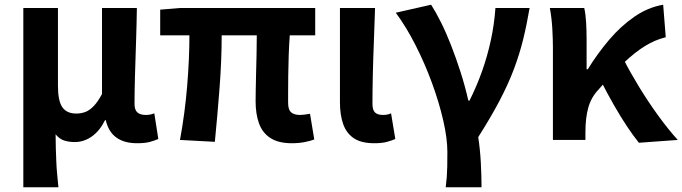

<svg xmlns="http://www.w3.org/2000/svg" viewBox="-20 -594 2897 815"><path d="M79 201V-560H226V-229Q226 -166 244.5 -139Q263 -112 304 -112Q325 -112 343 -119Q361 -126 378.5 -144.5Q396 -163 413 -195V-560H561Q560 -492 557.5 -417.5Q555 -343 553 -274Q551 -205 551 -153Q551 -127 563.5 -116.5Q576 -106 599 -106Q607 -106 616 -107.5Q625 -109 635 -113L652 -4Q636 3 615.5 8.5Q595 14 562 14Q507 14 473.5 -10.5Q440 -35 429 -84H426Q403 -38 369.5 -14.5Q336 9 297 9Q273 9 252.5 2.5Q232 -4 216 -24Q216 9 217 37.5Q218 66 219 92Q220 118 222.5 144.5Q225 171 228 201Z M1219 14Q1162 14 1128 -8Q1094 -30 1079.5 -70Q1065 -110 1065 -164Q1065 -179 1065.5 -210Q1066 -241 1067 -281Q1068 -321 1069 -363.5Q1070 -406 1070 -444H921Q921 -338 912 -221Q903 -104 892 8L744 0Q765 -114 774.5 -229.5Q784 -345 784 -444H660V-553L743 -560H1318V-444H1210Q1207 -404 1205.5 -359.5Q1204 -315 1203.5 -273.5Q1203 -232 1203 -201.5Q1203 -171 1203 -158Q1203 -128 1216 -117Q1229 -106 1254 -106Q1267 -106 1296 -111L1314 -2Q1299 4 1274 9Q1249 14 1219 14Z M1569 14Q1513 14 1481.5 -7.5Q1450 -29 1436.5 -68Q1423 -107 1423 -159V-560H1572Q1570 -492 1567 -417.5Q1564 -343 1562.5 -274Q1561 -205 1561 -153Q1561 -127 1572 -116.5Q1583 -106 1606 -106Q1613 -106 1622.5 -107.5Q1632 -109 1640 -113L1658 -4Q1642 3 1621.5 8.5Q1601 14 1569 14Z M1872 201Q1875 177 1876.5 157Q1878 137 1878.5 112.5Q1879 88 1879 51Q1879 -6 1861.5 -82.5Q1844 -159 1814 -241Q1784 -323 1744.5 -401Q1705 -479 1660 -540L1810 -574Q1830 -543 1852 -499Q1874 -455 1895 -401Q1916 -347 1935 -288Q1954 -229 1968 -167H1973Q2004 -229 2026.5 -292.5Q2049 -356 2063.5 -423Q2078 -490 2083 -560H2228Q2216 -489 2200.5 -426Q2185 -363 2161 -299.5Q2137 -236 2100.5 -166.5Q2064 -97 2010 -12Q2018 40 2021 96.5Q2024 153 2024 201Z M2327 0V-393Q2327 -426 2324.5 -471.5Q2322 -517 2314 -560H2460Q2466 -534 2468 -498Q2470 -462 2470 -423V-300H2475Q2517 -368 2566.5 -426Q2616 -484 2673.5 -523.5Q2731 -563 2795 -574L2806 -436Q2761 -425 2718.5 -399Q2676 -373 2628 -327.5Q2580 -282 2519 -212Q2489 -180 2477 -136.5Q2465 -93 2465 -33V0ZM2692 12Q2667 -19 2640.5 -59Q2614 -99 2586.5 -147Q2559 -195 2532 -248L2627 -342Q2655 -287 2693.5 -224Q2732 -161 2774.5 -102.5Q2817 -44 2857 0Z"/></svg>

Font: Noto Sans KR
Style: Bold
Weight: 700
Designer: Ryoko NISHIZUKA  (kana, bopomofo & ideographs); Paul D. Hunt (Latin, Greek & Cyrillic); Sandoll Communications , Soo-you
Foundry: Adobe
Version: Version 2.004-H2;hotconv 1.0.118;makeotfexe 2.5.65603